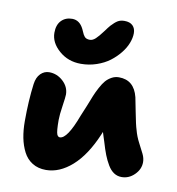

<svg xmlns="http://www.w3.org/2000/svg" viewBox="-88 -921 900 974"><g transform="rotate(10 361.5 -434.0)"><path d="M293.9 -587.9Q228 -587.9 181.4 -628.7Q134.8 -669.4 134.8 -720.2Q134.8 -760.7 156.2 -783Q177.7 -805.2 211.9 -805.2Q250.5 -805.2 271 -763.2Q272.9 -759.3 276.9 -750.2Q280.8 -741.2 283.2 -736.6Q285.6 -731.9 290.3 -726.3Q294.9 -720.7 301.8 -718.3Q308.6 -715.8 317.9 -715.8Q332.5 -715.8 347.2 -729.5Q361.8 -743.2 380.9 -769Q399.9 -794.9 408.2 -804.2Q426.3 -823.7 440.4 -832.3Q454.6 -840.8 475.1 -840.8Q502.9 -840.8 517.6 -826.4Q532.2 -812 532.2 -787.1Q532.2 -763.2 521.7 -736.1Q511.2 -709 490.2 -682.9Q469.2 -656.7 441.2 -635.5Q413.1 -614.3 374.5 -601.1Q335.9 -587.9 293.9 -587.9ZM212.9 -26.9Q172.4 -26.9 142.8 -45.2Q113.3 -63.5 96.7 -95.9Q80.1 -128.4 72.5 -167Q64.9 -205.6 64.9 -252Q64.9 -357.4 76.2 -444.8Q81.1 -481 100.1 -499.5Q119.1 -518.1 144 -518.1Q184.6 -518.1 215.8 -489.3Q247.1 -460.4 247.1 -420.9Q247.1 -407.7 240 -360.8Q232.9 -314 232.9 -288.1Q232.9 -229.5 239.3 -213.9Q244.6 -202.1 253.9 -202.1Q292 -202.1 338.9 -328.1Q348.1 -348.6 361.6 -382.8Q375 -417 383.1 -437Q391.1 -457 404.5 -482.2Q418 -507.3 429.9 -521Q441.9 -534.7 459.2 -544.4Q476.6 -554.2 497.1 -554.2Q575.2 -554.2 596.2 -469.2Q598.1 -461.4 610.8 -395.3Q623.5 -329.1 630.9 -307.1Q639.6 -273.9 655.5 -243.9Q671.4 -213.9 681.6 -192.9Q691.9 -171.9 691.9 -150.9Q691.9 -114.7 663.3 -86.4Q634.8 -58.1 597.2 -58.1Q575.2 -58.1 557.4 -69.8Q539.6 -81.5 525.6 -105Q511.7 -128.4 501.5 -154.5Q491.2 -180.7 480 -219.2Q476.6 -229 471.4 -245.8Q466.3 -262.7 464.8 -267.1Q463.9 -264.6 461.9 -260Q460 -255.4 459 -252.9Q411.6 -141.1 347.2 -84Q282.7 -26.9 212.9 -26.9Z"/></g></svg>

Font: Shantell Sans Irregular Bouncy
Style: Regular
Weight: 800
Designer: Stephen Nixon, Anya Danilova, Shantell Martin
Foundry: Arrow Type
Version: Version 1.006;[9816181b4]